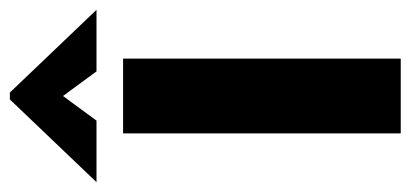

<svg xmlns="http://www.w3.org/2000/svg" viewBox="-283 -592 834 390"><g transform="rotate(-90 134.0 -397.0)"><path d="M210 0H58V-564H210ZM84 -618H-41L127 -794H141L309 -618H184L134 -686Z"/></g></svg>

Font: Open Sauce One ExtraBold
Style: Regular
Weight: 800
Designer: Alfredo Marco Pradil
Foundry: Creative Sauce Fz LLC
Version: Version 1.477